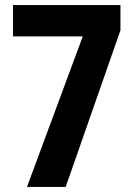

<svg xmlns="http://www.w3.org/2000/svg" viewBox="-20 -734 525 754"><path d="M305 -591 86 0H238L453 -615V-714H31V-591Z"/></svg>

Font: Noto Sans Devanagari UI Condensed
Style: Bold
Weight: 700
Width: 3
Designer: Jelle Bosma - Monotype Design Team
Foundry: Monotype Imaging Inc.
Version: Version 2.004